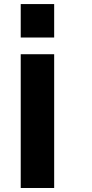

<svg xmlns="http://www.w3.org/2000/svg" viewBox="-20 -687 457 957"><path d="M83.3 -416.7H250V250H83.3ZM83.3 -500V-666.7H250V-500Z"/></svg>

Font: Galmuri11 Bold
Style: Regular
Weight: 700
Designer: Lee Minseo (quiple)
Version: Version 2.397;hotconv 1.1.1;makeotfexe 2.6.0 DEVELOPMENT